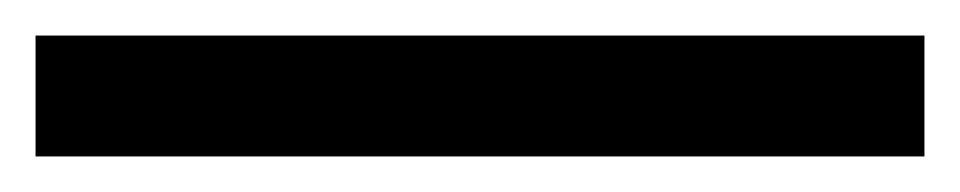

<svg xmlns="http://www.w3.org/2000/svg" viewBox="-20 41 540 108"><path d="M0 129H500V61H0Z"/></svg>

Font: Involve Medium
Style: Regular
Weight: 500
Designer: Stefan Peev
Foundry: Context Ltd.
Version: Version 1.001